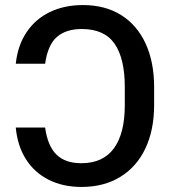

<svg xmlns="http://www.w3.org/2000/svg" viewBox="-20 -737 679 767"><path d="M304.7 -85Q391.6 -85 435.1 -144.5Q478.5 -204.1 478.5 -316.4V-389.6Q478.5 -503.4 437.7 -562.3Q397 -621.1 306.6 -621.1Q243.7 -621.1 207.3 -589.4Q170.9 -557.6 160.2 -482.4H43Q50.8 -555.7 86.2 -608.4Q121.6 -661.1 179.4 -689Q237.3 -716.8 311.5 -716.8Q399.9 -716.8 463.9 -676.8Q527.8 -636.7 561.8 -562.7Q595.7 -488.8 595.7 -389.6V-317.4Q595.7 -217.8 560.8 -144Q525.9 -70.3 460.4 -30.3Q395 9.8 305.7 9.8Q231.4 9.8 174.6 -18.8Q117.7 -47.4 83.7 -100.8Q49.8 -154.3 43 -227.5H160.2Q170.4 -153.8 205.6 -119.4Q240.7 -85 304.7 -85Z"/></svg>

Font: Pretendard JP Medium
Style: Regular
Weight: 500
Designer: Base glyphs from Inter by Rasmus Andersson; Hangeul glyphs from Noto Sans CJK(Source Han Sans) by Jang Soo-young and Kan
Foundry: Kil Hyung-jin
Version: Version 1.309